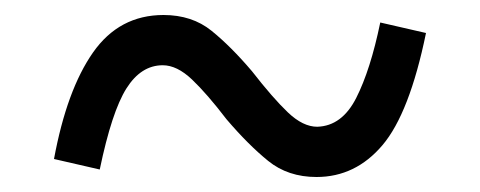

<svg xmlns="http://www.w3.org/2000/svg" viewBox="-20 -433 640 256"><path d="M282 -274Q256 -308 236 -327Q216 -346 197 -346Q168 -346 148.5 -315Q129 -284 113 -207L52 -221Q69 -313 104 -363Q139 -413 198 -413Q236 -413 262 -392Q288 -371 316 -338Q344 -302 364 -283Q384 -264 403 -264Q436 -265 455 -302.5Q474 -340 487 -403L548 -389Q526 -282 490 -239.5Q454 -197 402 -197Q364 -197 337.5 -218.5Q311 -240 282 -274Z"/></svg>

Font: IBM Plaex Mono
Style: Regular
Weight: 400
Designer: Mike Abbink, Paul van der Laan, Pieter van Rosmalen
Foundry: Bold Monday
Version: Version 2.003